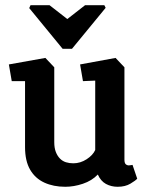

<svg xmlns="http://www.w3.org/2000/svg" viewBox="-20 -712 571 736"><path d="M97 -692H170L238 -639L306 -692H380L385 -682L256 -525H220L92 -681ZM230 4Q185 4 150 -12Q115 -28 95.5 -61.5Q76 -95 76 -148V-401H25L14 -465L154 -490L188 -454V-167Q188 -145 194 -129.5Q200 -114 210 -104Q220 -94 233 -90Q246 -86 261 -86Q288 -86 312 -101.5Q336 -117 345 -137V-403L298 -401L287 -465L423 -490L457 -454V-100Q457 -87 462 -82.5Q467 -78 474 -78Q479 -78 483 -79Q487 -80 488 -80L506 -27Q500 -20 480 -8Q460 4 431 4Q406 4 386 -7Q366 -18 355 -43Q332 -19 297.5 -7.5Q263 4 230 4Z"/></svg>

Font: Kreon SemiBold
Style: Regular
Weight: 600
Designer: Julia Petretta
Foundry: Julia Petretta and Eli Heuer
Version: Version 2.002